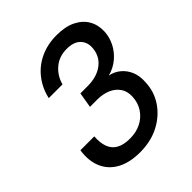

<svg xmlns="http://www.w3.org/2000/svg" viewBox="-199 -840 979 979"><g transform="rotate(-45 290.5 -350.0)"><path d="M247 12Q172 12 122 -15.5Q72 -43 50.5 -93Q29 -143 39 -211H139Q136 -166 147.5 -135.5Q159 -105 187 -89.5Q215 -74 260 -74Q306 -74 341 -92Q376 -110 397 -142Q418 -174 420 -216Q422 -254 404 -280Q386 -306 354.5 -319.5Q323 -333 282 -333H230L244 -416H296Q364 -416 406.5 -449Q449 -482 452 -539Q454 -577 429.5 -601.5Q405 -626 355 -626Q300 -626 262.5 -594Q225 -562 212 -513H113Q126 -572 161.5 -617.5Q197 -663 250 -687.5Q303 -712 367 -712Q431 -712 473 -691Q515 -670 535.5 -634Q556 -598 554 -552Q552 -513 534 -477.5Q516 -442 484.5 -415.5Q453 -389 411 -378Q445 -371 470 -350Q495 -329 508.5 -297Q522 -265 519 -223Q517 -156 481 -103Q445 -50 385 -19Q325 12 247 12Z"/></g></svg>

Font: DM Sans 28pt Medium
Style: Italic
Weight: 500
Italic angle: -10°
Version: Version 4.004;gftools[0.9.30]